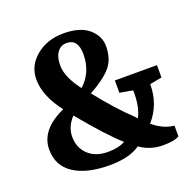

<svg xmlns="http://www.w3.org/2000/svg" viewBox="-105 -662 776 776"><g transform="rotate(-20 283.0 -274.5)"><path d="M376 -254V-307H557V-254L505 -244Q506 -158 450 -94Q494 -57 540 -53V-7Q521 6 470 6Q415 6 372 -25Q325 8 241 8Q142 8 86.5 -28.5Q31 -65 31 -135Q31 -220 140 -269Q79 -348 79 -419Q79 -478 127 -517.5Q175 -557 245 -557Q316 -557 353 -525.5Q390 -494 390 -450Q390 -394 360.5 -360Q331 -326 267 -291Q342 -197 399 -144L411 -131Q434 -175 432 -244ZM253 -45Q297 -45 326 -61Q269 -111 170 -231Q136 -195 136 -152Q136 -105 167 -75Q198 -45 253 -45ZM189 -439Q189 -389 239 -324Q293 -373 293 -450Q293 -516 244 -516Q219 -516 204 -496Q189 -476 189 -439Z"/></g></svg>

Font: Aikya
Style: Bold
Weight: 700
Designer: Neelakash Kshetrimayum (Latin subset based on Merriweather by Eben Sorkin)
Foundry: Brand New Type
Version: Version 1.00 b005